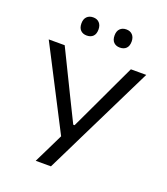

<svg xmlns="http://www.w3.org/2000/svg" viewBox="-164 -1042 1004 1155"><g transform="rotate(20 338.0 -464.5)"><path d="M201.4 0Q223.7 -45 246.6 -92Q269.6 -138.9 294.7 -190.8L131.5 -507.3Q105 -559 80.7 -605.9Q56.5 -652.8 25.3 -713H127.5Q149.9 -667.2 167.6 -631.2Q185.3 -595.1 200.5 -563.9Q215.8 -532.7 230.9 -501.9Q246 -471.1 263.6 -434.9L339.3 -281.3H348L419.1 -432.1Q436.7 -469.5 451.7 -501.4Q466.6 -533.4 481.3 -564.8Q496 -596.2 513 -632.1Q529.9 -668 551.2 -713H649.6Q617.8 -648.7 583.3 -578.5Q548.9 -508.3 520.4 -450.4L409.4 -224.8Q384.6 -173.6 355.2 -114Q325.7 -54.3 299 0ZM443.3 -812.9Q418.9 -812.9 404 -827.6Q389.2 -842.3 389.2 -871.2Q389.2 -899.3 404.3 -914.3Q419.4 -929.3 444.3 -929.3Q469.5 -929.3 484 -913.6Q498.5 -897.9 498.5 -871.2Q498.5 -842.3 483.8 -827.6Q469.1 -812.9 443.3 -812.9ZM231.3 -812.9Q206.8 -812.9 192 -827.6Q177.1 -842.3 177.1 -871.2Q177.1 -899.3 192.2 -914.3Q207.3 -929.3 232.3 -929.3Q257.5 -929.3 271.9 -913.6Q286.4 -897.9 286.4 -871.2Q286.4 -842.3 271.8 -827.6Q257.1 -812.9 231.3 -812.9Z"/></g></svg>

Font: Commissioner Thin
Style: Regular
Weight: 100
Designer: Kostas Bartsokas
Foundry: Kostas Bartsokas
Version: Version 1.001;gftools[0.9.23]